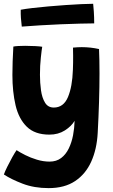

<svg xmlns="http://www.w3.org/2000/svg" viewBox="-36 -730 595 1014"><path d="M221 263.5Q144.5 263.5 83.8 240.2Q23 217 -15.5 191.5Q-10 175.5 2.8 149.8Q15.5 124 29.2 99.5Q43 75 51.5 63Q69 74.5 97 88.8Q125 103 158.8 113.2Q192.5 123.5 226 123.5Q262 123.5 287 104.5Q312 85.5 327.2 54Q342.5 22.5 349.8 -15.5Q357 -53.5 358 -92Q341.5 -63.5 306.5 -41.2Q271.5 -19 225 -19Q148 -19 105.5 -60.8Q63 -102.5 46.2 -174Q29.5 -245.5 29.5 -334Q29.5 -368.5 30.8 -406Q32 -443.5 34.5 -484Q43 -486 60 -487Q77 -488 97 -488Q124.5 -488 151 -486.5Q177.5 -485 187 -483Q184.5 -470.5 179.8 -427Q175 -383.5 175 -335Q175 -293 180.5 -253.2Q186 -213.5 201.8 -187.8Q217.5 -162 248 -162Q299.5 -162 322.8 -217Q346 -272 349 -361.5Q350.5 -399 350.2 -434.5Q350 -470 349.5 -478.5Q374.5 -481 396 -481Q442 -481 487 -471Q489.5 -414.5 489.5 -342Q489.5 -273 487 -191.2Q484.5 -109.5 480 -28Q475.5 57.5 446 123.2Q416.5 189 360.8 226.2Q305 263.5 221 263.5ZM461.5 -606.5Q433.5 -606.5 386.5 -605.2Q339.5 -604 284.8 -601.8Q230 -599.5 175.8 -596.2Q121.5 -593 79 -589.5Q76 -612.5 74.5 -634.8Q73 -657 73.5 -678.5Q96.5 -683 134.5 -687.5Q172.5 -692 218 -696Q263.5 -700 309 -703.2Q354.5 -706.5 393.2 -708.2Q432 -710 456 -710Q457.5 -698.5 459.5 -668.8Q461.5 -639 461.5 -606.5Z"/></svg>

Font: Grandstander
Style: Bold
Weight: 700
Designer: Tyler Finck
Foundry: Etcetera Type Co
Version: Version 1.200; ttfautohint (v1.8.3)